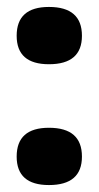

<svg xmlns="http://www.w3.org/2000/svg" viewBox="-20 -536 284 553"><path d="M121 -3Q28 -3 28 -85Q28 -168 121 -168Q216 -168 216 -85Q216 -3 121 -3ZM121 -351Q28 -351 28 -433Q28 -516 121 -516Q216 -516 216 -433Q216 -351 121 -351Z"/></svg>

Font: Bricolage Grotesque 10pt Bricolage Grotesque 10pt Regular
Style: Bold
Weight: 700
Designer: Mathieu Triay
Foundry: Atelier Triay
Version: Version 1.000; ttfautohint (v1.8.4.7-5d5b);gftools[0.9.32]